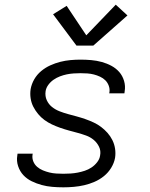

<svg xmlns="http://www.w3.org/2000/svg" viewBox="-20 -793 640 821"><path d="M251 8Q227 8 203.5 6Q180 4 158 -2Q136 -8 115.5 -18Q95 -28 80 -44Q65 -60 57.5 -82.5Q50 -105 54 -128Q54 -130 54.5 -132Q55 -134 55 -136H120Q120 -135 119.5 -133.5Q119 -132 119 -131Q117 -116 122.5 -102.5Q128 -89 139 -79.5Q150 -70 163.5 -64.5Q177 -59 191 -55.5Q205 -52 220.5 -51Q236 -50 251 -50Q266 -50 281.5 -51Q297 -52 312.5 -55Q328 -58 343 -63Q358 -68 371.5 -77Q385 -86 395.5 -99.5Q406 -113 408 -128Q412 -148 403.5 -165.5Q395 -183 380.5 -195Q366 -207 348 -213.5Q330 -220 311.5 -225Q293 -230 274.5 -235Q256 -240 237.5 -246.5Q219 -253 202 -261Q185 -269 170 -280Q155 -291 143 -305.5Q131 -320 122.5 -336.5Q114 -353 111 -372.5Q108 -392 111 -412Q115 -434 126.5 -454Q138 -474 156 -489Q174 -504 195 -513.5Q216 -523 237.5 -528.5Q259 -534 281 -536Q303 -538 324 -538Q347 -538 370 -536Q393 -534 415 -528Q437 -522 456.5 -511.5Q476 -501 490 -485Q504 -469 510.5 -447Q517 -425 513 -402Q513 -400 512.5 -398Q512 -396 512 -394H447Q447 -395 447.5 -396.5Q448 -398 448 -399Q450 -413 445 -426.5Q440 -440 430.5 -449.5Q421 -459 408 -465Q395 -471 381.5 -474.5Q368 -478 353.5 -479Q339 -480 324 -480Q310 -480 295 -479Q280 -478 265.5 -475Q251 -472 236.5 -466.5Q222 -461 209 -452Q196 -443 186.5 -430Q177 -417 175 -403Q172 -382 180 -364.5Q188 -347 202.5 -335.5Q217 -324 235 -317Q253 -310 271.5 -305Q290 -300 308.5 -295Q327 -290 345.5 -283.5Q364 -277 381 -269Q398 -261 412.5 -250Q427 -239 439.5 -225Q452 -211 460.5 -194Q469 -177 472 -157.5Q475 -138 472 -118Q468 -96 455.5 -75.5Q443 -55 424.5 -40Q406 -25 384 -15.5Q362 -6 340 -1Q318 4 295.5 6Q273 8 251 8ZM307 -598 207 -732 265 -768 349 -642 475 -773 525 -727 379 -598Z"/></svg>

Font: Iosevka Curly Light Extended
Style: Italic
Weight: 300
Width: 7
Italic angle: -9°
Monospace: yes
Designer: Belleve Invis
Foundry: Belleve Invis
Version: Version 11.1.0; ttfautohint (v1.8.3)